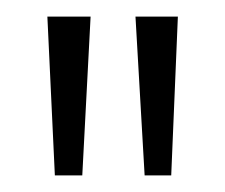

<svg xmlns="http://www.w3.org/2000/svg" viewBox="-20 -775 271 231"><path d="M154 -564 143 -755H194L186 -564ZM46 -564 37 -755H89L79 -564Z"/></svg>

Font: DM Sans 17pt ExtraLight
Style: Regular
Weight: 250
Version: Version 4.004;gftools[0.9.30]